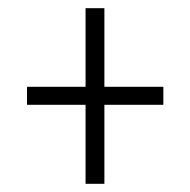

<svg xmlns="http://www.w3.org/2000/svg" viewBox="-20 -592 465 469"><path d="M189 -143H235V-336H379V-380H235V-572H189V-380H46V-336H189Z"/></svg>

Font: Noto Serif Myanmar ExtraCondensed Light
Style: Regular
Weight: 300
Width: 2
Designer: Ben Mitchell and the Monotype Design Team
Foundry: Monotype Imaging Inc.
Version: Version 2.106